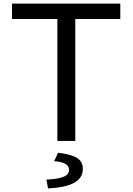

<svg xmlns="http://www.w3.org/2000/svg" viewBox="-20 -786 740 1071"><path d="M300 -680V0H400V-680H651V-766H47V-680ZM239 216 248 265C372 259 442 226 442 157C442 104 407 79 304 66L282 113C336 117 365 131 365 162C365 193 335 211 239 216Z"/></svg>

Font: Kawkab Mono Light
Style: Bold
Weight: 400
Monospace: yes
Designer: Abdullah Arif
Foundry: Abdullah Arif
Version: Version 1.000;PS 000.500;hotconv 1.0.88;makeotf.lib2.5.64775